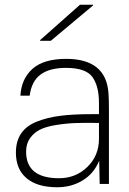

<svg xmlns="http://www.w3.org/2000/svg" viewBox="-20 -775 543 809"><path d="M259 -527Q426 -527 437 -384Q439 -357 439 -313V0H400L398 -98Q376 -44 328.5 -15Q281 14 221 14Q137 14 92 -24Q47 -62 47 -132Q47 -180 69 -212.5Q91 -245 135 -262.5Q179 -280 233.5 -287Q288 -294 365 -294H397V-341Q397 -413 369 -451Q341 -489 258 -489Q189 -489 151 -461Q113 -433 105 -372H66Q70 -443 117 -485Q164 -527 259 -527ZM90 -136Q90 -24 229 -24Q299 -24 348 -71.5Q397 -119 397 -190V-257Q338 -258 297.5 -256.5Q257 -255 214.5 -248Q172 -241 147 -228Q122 -215 106 -192Q90 -169 90 -136ZM149 -603V-606L317 -755H372V-752L194 -603Z"/></svg>

Font: Nacelle UltraLight
Style: Regular
Weight: 200
Designer: Sora Sagano
Foundry: Sora Sagano
Version: Version 1.000;FEAKit 1.0